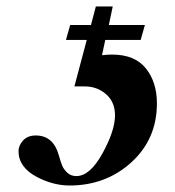

<svg xmlns="http://www.w3.org/2000/svg" viewBox="-20 -561 540 591"><path d="M304 -438 294 -391Q308 -393 325 -393Q395 -393 429 -350.5Q463 -308 463 -243Q463 -133 384.5 -61.5Q306 10 194 10Q144 10 94 -16Q37 -46 37 -96Q37 -113 51 -128.5Q65 -144 90 -144Q144 -144 161 -83Q167 -62 171.5 -51Q176 -40 187 -29.5Q198 -19 215 -19Q257 -19 295.5 -89Q334 -159 334 -206Q334 -247 306.5 -271Q279 -295 241 -295H209L247 -438H183L196 -484H260L275 -541H327L315 -484H426L413 -438Z"/></svg>

Font: STIX
Style: Bold Italic
Weight: 700
Italic angle: -16.33°
Designer: MicroPress Inc., with final additions and corrections provided by Coen Hoffman, Elsevier (retired)
Version: Version 1.1.1